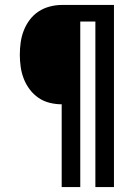

<svg xmlns="http://www.w3.org/2000/svg" viewBox="-20 -755 540 775"><path d="M229 0V-334Q205 -334 180.5 -340Q156 -346 135.5 -360Q115 -374 100 -394Q85 -414 76 -437Q67 -460 63.5 -485Q60 -510 60 -534Q60 -559 63.5 -584Q67 -609 76 -632Q85 -655 100 -675Q115 -695 135.5 -708.5Q156 -722 180.5 -728.5Q205 -735 229 -735H440V0H365V-668H304V0Z"/></svg>

Font: Iosevka www.saffi
Style: Regular
Weight: 400
Monospace: yes
Designer: Belleve Invis
Foundry: Belleve Invis
Version: Version 22.0.2; ttfautohint (v1.8.3)